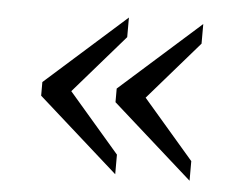

<svg xmlns="http://www.w3.org/2000/svg" viewBox="-39 -530 652 512"><g transform="rotate(5 287.0 -274.0)"><path d="M485.5 -484V-431.5L349.5 -275L485.5 -117V-64.5L270.5 -256V-292.5ZM286.5 -484V-431.5L150.5 -275L286.5 -117V-64.5L71.5 -256V-292.5Z"/></g></svg>

Font: MM Phetkon
Style: Regular
Weight: 400
Designer: Khon Soe Zaw Thu
Version: Version 1.00 July 15, 2016, initial release